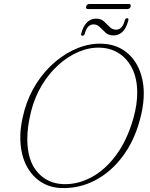

<svg xmlns="http://www.w3.org/2000/svg" viewBox="-20 -931 752 964"><path d="M493.5 -711.5Q571 -708.5 624.2 -660.8Q677.5 -613 695.2 -529.5Q713 -446 684 -335.5Q655.5 -225.5 596 -146Q536.5 -66.5 456.5 -25Q376.5 16.5 286.5 13Q230 11 185.2 -17.8Q140.5 -46.5 113.5 -97.8Q86.5 -149 82.5 -220Q78.5 -291 103 -378Q124.5 -453 165 -515.2Q205.5 -577.5 259 -622.2Q312.5 -667 372.8 -690.5Q433 -714 493.5 -711.5ZM297.5 -6.5Q369.5 -4 438.2 -40.5Q507 -77 562.5 -151.5Q618 -226 650 -338Q669.5 -408 669 -468Q668.5 -537 644 -586.5Q619.5 -636 578 -662.8Q536.5 -689.5 484.5 -691.5Q430 -694 375.8 -671.2Q321.5 -648.5 273.8 -605.5Q226 -562.5 190.2 -503.2Q154.5 -444 136.5 -373.5Q126.5 -334 121.8 -298.8Q117 -263.5 117 -232Q117.5 -124.5 167.8 -67Q218 -9.5 297.5 -6.5ZM549.5 -753Q525.5 -753 510 -767Q494.5 -781 481.2 -794.8Q468 -808.5 449.5 -808.5Q418 -808.5 406 -763Q403 -751.5 394 -751.5Q385 -751.5 388 -763Q398 -800.5 417.2 -819Q436.5 -837.5 462.5 -837.5Q487 -837.5 502 -823.5Q517 -809.5 530.5 -795.8Q544 -782 563 -782Q594 -782 606 -827Q609 -839.5 618.5 -839.5Q627.5 -839.5 624 -827.5Q614 -789 594.8 -771Q575.5 -753 549.5 -753ZM412.5 -898Q416 -911 429.5 -911H625.5Q639.5 -911 636 -898Q632.5 -885.5 619 -885.5H422.5Q409 -885.5 412.5 -898Z"/></svg>

Font: Fraunces 72pt Soft Thin
Style: Italic
Weight: 100
Italic angle: -16°
Version: Version 1.000;[0bf87f6ff]